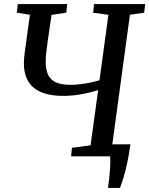

<svg xmlns="http://www.w3.org/2000/svg" viewBox="-20 -763 728 937"><path d="M507 154Q509.5 136.5 512 116.8Q514.5 97 516 76.5Q517.5 56 518.2 36.5Q519 17 517.5 0L464.5 -58.5H616.5Q609 -5.5 600.2 35Q591.5 75.5 582.5 104.8Q573.5 134 565.5 154ZM327 0 331 -41.5 422 -54 459 -323.5Q433.5 -315 404.2 -308.5Q375 -302 345.8 -298.5Q316.5 -295 291 -295Q239 -295 202 -305.8Q165 -316.5 141.8 -337.2Q118.5 -358 107.5 -387.5Q96.5 -417 96.5 -454Q96.5 -466.5 97.8 -480Q99 -493.5 100.5 -506L126 -691L62 -701L67 -743H308L303.5 -701L231.5 -690.5L213.5 -567Q209.5 -538 206.2 -510.8Q203 -483.5 203 -460.5Q203 -424.5 214 -399.5Q225 -374.5 251.5 -361.8Q278 -349 325 -349Q347.5 -349 373.5 -352.2Q399.5 -355.5 424 -360.8Q448.5 -366 465.5 -371.5L509 -691L434.5 -701L439 -743H688.5L683.5 -701L614 -691L527.5 -54L599.5 -41L596 0Z"/></svg>

Font: Merriweather 28pt
Style: Italic
Weight: 400
Italic angle: -7.8°
Version: Version 2.101